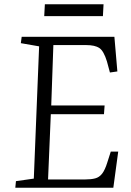

<svg xmlns="http://www.w3.org/2000/svg" viewBox="-20 -883 616 903"><path d="M164 -665 78 -680 82 -710H518L532 -547L497 -542L483 -594Q468 -643 447.5 -657Q427 -671 385 -671H231L221 -387H472L469 -346H219L206 -39H380Q408 -39 427.5 -44Q447 -49 460.5 -66.5Q474 -84 485 -120L501 -170H536L513 0H52L55 -31L139 -43ZM191 -863H467L464 -807H188Z"/></svg>

Font: Literata 36pt Light
Style: Italic
Weight: 300
Italic angle: -2°
Designer: Latin by Veronika Burian and Jose Scaglione. Greek by Irene Vlachou. Cyrillic by Vera Evstafieva
Foundry: TypeTogether
Version: Version 3.002